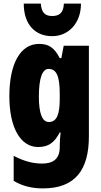

<svg xmlns="http://www.w3.org/2000/svg" viewBox="-20 -807 564 1067"><path d="M430 -787H335C333 -736 310 -718 270 -718C229 -718 210 -739 207 -787H112C112 -668 178 -606 270 -606C359 -606 430 -676 430 -787ZM197 -563C93 -563 32 -453 32 -272C32 -99 93 10 192 10C249 10 282 -14 312 -71H317C314 -51 312 -17 312 5V11C312 78 273 102 214 102C165 102 115 90 56 59V198C103 226 154 240 219 240C398 240 474 137 474 -49V-553H334L321 -484H312C281 -544 249 -563 197 -563ZM250 -424C294 -424 312 -384 312 -285V-256C312 -168 294 -129 251 -129C215 -129 196 -176 196 -270C196 -375 216 -424 250 -424Z"/></svg>

Font: Noto Sans Myanmar UI ExtraCondensed Black
Style: Regular
Weight: 900
Width: 2
Designer: Monotype Design Team
Foundry: Monotype Imaging Inc.
Version: Version 2.103